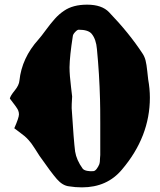

<svg xmlns="http://www.w3.org/2000/svg" viewBox="-20 -809 682 820"><path d="M41 -261.2Q46.9 -256.3 60.5 -246.6Q74.2 -236.8 84.2 -228.3Q94.2 -219.7 102.1 -210.9Q113.3 -199.2 130.1 -172.6Q147 -146 148.9 -143.1Q198.7 -71.8 223.1 -43.9Q247.6 -16.1 274.9 -13.2Q301.8 -8.8 330.1 -8.8Q437.5 -8.8 501 -85Q620.1 -225.1 620.1 -392.1Q620.1 -429.7 612.8 -470.2Q611.8 -477.5 608.9 -505.6Q606 -533.7 601.8 -550.3Q597.7 -566.9 588.9 -580.1Q531.7 -667.5 445.8 -756.8Q415 -789.1 352.1 -789.1Q291.5 -789.1 253.9 -763.2Q232.4 -749 214.1 -728.5Q195.8 -708 175.8 -680.7Q155.8 -653.3 144 -640.1Q73.2 -561.5 63 -464.8Q61.5 -445.3 43 -422.6Q24.4 -399.9 22 -388.2Q52.2 -349.6 57.1 -338.9Q61 -329.6 61 -320.8Q61 -306.6 41 -261.2ZM288.1 -397Q286.6 -411.1 283.4 -437Q280.3 -462.9 278.6 -483.4Q276.9 -503.9 276.9 -522Q277.8 -570.8 291 -654.8Q291.5 -662.1 300.8 -672.1Q310.1 -682.1 315.9 -682.1Q356.4 -682.1 371.1 -665Q390.6 -641.6 394 -599.1Q404.3 -493.7 407.2 -383.8Q408.2 -350.6 408.2 -284.2V-147L407.2 -133.8Q407.2 -116.2 403.8 -106.9Q399.4 -96.2 392.6 -87.4Q385.7 -78.6 378.9 -78.1Q366.2 -76.7 352.3 -79.3Q338.4 -82 333 -88.9Q306.6 -125.5 300.8 -162.1Q294.9 -207.5 286.1 -347.2Q285.6 -357.4 288.1 -397Z"/></svg>

Font: Sonetni venez
Style: Regular
Weight: 400
Designer: Alja Herlah
Foundry: Type Salon
Version: Version 1.000;hotconv 1.0.109;makeotfexe 2.5.65596